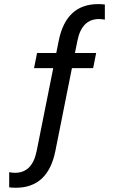

<svg xmlns="http://www.w3.org/2000/svg" viewBox="-20 -720 551 928"><path d="M486.8 -625Q471.7 -627.9 458.5 -627.9Q375 -627.9 354 -522.5L342.3 -463.9H444.8L430.2 -390.6H327.6L247.6 9.8Q211.9 187.5 56.6 187.5Q41 187.5 24.4 185.5V112.3Q39.6 115.2 52.7 115.2Q136.2 115.2 157.2 9.8L237.3 -390.6H144.5L159.2 -463.9H252L263.7 -522.5Q299.3 -700.2 454.6 -700.2Q470.2 -700.2 486.8 -698.2Z"/></svg>

Font: Sansation
Style: Regular
Weight: 400
Designer: Bernd Montag
Version: Version 1.301